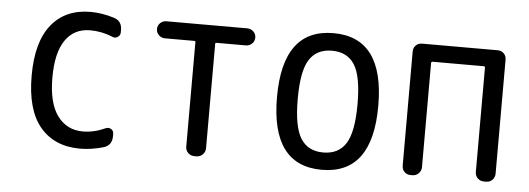

<svg xmlns="http://www.w3.org/2000/svg" viewBox="-41 -638 2083 756"><g transform="rotate(5 1000.0 -260.0)"><path d="M294.9 9.8Q193.4 9.8 136.7 -57.6Q80.1 -125 80.1 -259.8Q80.1 -393.6 135.3 -461.9Q190.4 -530.3 290 -530.3Q334 -530.3 381.8 -515.6Q415 -505.9 415 -469.7V-460Q415 -448.2 404.3 -441.4Q393.6 -434.6 382.8 -440.4Q339.8 -458 294.9 -458Q231.4 -458 196.8 -408.2Q162.1 -358.4 162.1 -259.8Q162.1 -159.2 199.2 -108.9Q236.3 -58.6 299.8 -58.6Q343.8 -58.6 388.7 -79.1Q399.4 -84 409.7 -78.1Q419.9 -72.3 419.9 -59.6V-49.8Q419.9 -13.7 386.7 -3.9Q338.9 9.8 294.9 9.8Z M589.8 -452.1Q576.2 -452.1 565.9 -461.9Q555.7 -471.7 555.7 -485.8Q555.7 -500 565.9 -509.8Q576.2 -519.5 589.8 -519.5H910.2Q923.8 -519.5 934.1 -509.8Q944.3 -500 944.3 -485.8Q944.3 -471.7 934.1 -461.9Q923.8 -452.1 910.2 -452.1H793.9Q789.1 -452.1 789.1 -448.2V-35.2Q789.1 -20.5 778.8 -10.3Q768.6 0 753.9 0H746.1Q731.4 0 721.2 -9.8Q710.9 -19.5 710.9 -35.2V-448.2Q710.9 -452.1 706.1 -452.1Z M1339.4 -415.5Q1310.5 -460.9 1250 -460.9Q1189.5 -460.9 1160.6 -415.5Q1131.8 -370.1 1131.8 -260.3Q1131.8 -150.4 1160.6 -104.5Q1189.5 -58.6 1250 -58.6Q1310.5 -58.6 1339.4 -104.5Q1368.2 -150.4 1368.2 -260.3Q1368.2 -370.1 1339.4 -415.5ZM1450.2 -260.3Q1450.2 9.8 1250 9.8Q1049.8 9.8 1049.8 -260.3Q1049.8 -530.3 1250 -530.3Q1450.2 -530.3 1450.2 -260.3Z M1600.6 0Q1585.9 0 1576.2 -9.8Q1566.4 -19.5 1566.4 -35.2V-485.4Q1566.4 -500 1576.2 -509.8Q1585.9 -519.5 1600.6 -519.5H1899.4Q1914.1 -519.5 1923.8 -509.8Q1933.6 -500 1933.6 -485.4V-35.2Q1933.6 -20.5 1923.8 -10.3Q1914.1 0 1899.4 0H1890.6Q1876 0 1865.7 -9.8Q1855.5 -19.5 1855.5 -35.2V-447.3Q1855.5 -452.1 1849.6 -452.1H1648.4Q1643.6 -452.1 1642.6 -447.3V-35.2Q1642.6 -20.5 1632.3 -10.3Q1622.1 0 1607.4 0Z"/></g></svg>

Font: Rounded-L Mgen+ 2m regular
Style: Regular
Weight: 400
Designer: [Source Han Sans]
Ryoko NISHIZUKA  (kana & ideographs); Paul D. Hunt (Latin, Greek & Cyrillic); Wenlong ZHANG  (bopomofo
Version: Version 1.059.20150602